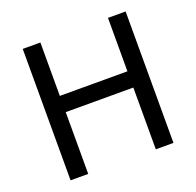

<svg xmlns="http://www.w3.org/2000/svg" viewBox="-123 -830 982 961"><g transform="rotate(-20 368.0 -350.0)"><path d="M94 0V-700H188V-415.5H548V-700H642V0H548V-329H188V0Z"/></g></svg>

Font: Geologica Light
Style: Regular
Weight: 300
Designer: Sindre Bremnes, Frode Helland
Foundry: Monokrom Skriftforlag AS
Version: Version 1.010; ttfautohint (v1.8.4.7-5d5b);gftools[0.9.28]